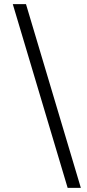

<svg xmlns="http://www.w3.org/2000/svg" viewBox="-20 -768 420 931"><path d="M42 -748H106L372 143H308Z"/></svg>

Font: IBM Plex Serif Text
Style: Regular
Weight: 450
Designer: Mike Abbink, Paul van der Laan, Pieter van Rosmalen
Foundry: Bold Monday
Version: Version 3.001